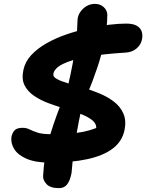

<svg xmlns="http://www.w3.org/2000/svg" viewBox="-20 -832 756 993"><path d="M237 9Q164 9 118.5 -10.5Q73 -30 54 -60.5Q35 -91 39 -123Q43 -144 55 -157.5Q67 -171 97 -171Q117 -171 133.5 -162.5Q150 -154 174.5 -146Q199 -138 245 -138Q300 -138 339.5 -141Q379 -144 411.5 -150.5Q444 -157 478 -170Q478 -195 454.5 -212.5Q431 -230 395 -243.5Q359 -257 315.5 -270Q272 -283 230.5 -298.5Q189 -314 156 -336.5Q123 -359 107 -391Q91 -423 101 -470Q110 -513 141.5 -547Q173 -581 220.5 -608Q268 -635 323.5 -654Q379 -673 436 -685.5Q493 -698 544 -704Q595 -710 632 -710Q669 -710 688 -698.5Q707 -687 713 -668.5Q719 -650 714 -627Q709 -601 686.5 -581.5Q664 -562 630 -560Q513 -553 431 -538Q349 -523 305 -501Q261 -479 256 -450Q253 -435 274 -423.5Q295 -412 330.5 -401.5Q366 -391 409.5 -378.5Q453 -366 495 -348.5Q537 -331 569.5 -306Q602 -281 618 -245Q634 -209 624 -159Q612 -101 563.5 -64Q515 -27 432.5 -9Q350 9 237 9ZM285 141Q240 141 220.5 120Q201 99 203 77Q206 26 212.5 -17Q219 -60 230 -101Q241 -142 256 -186.5Q271 -231 292 -286Q302 -314 320 -327.5Q338 -341 360 -341Q385 -341 395.5 -318Q406 -295 398 -254Q388 -208 378.5 -154.5Q369 -101 361.5 -45Q354 11 350 63Q342 103 327 122Q312 141 285 141ZM371 -296Q334 -295 327 -319.5Q320 -344 332 -390Q345 -445 356 -504Q367 -563 373.5 -620.5Q380 -678 381 -729Q382 -750 394.5 -769Q407 -788 427 -800Q447 -812 471 -812Q497 -812 515 -796.5Q533 -781 535 -758Q535 -693 520.5 -621Q506 -549 482 -478.5Q458 -408 432 -346Q421 -324 406.5 -310Q392 -296 371 -296Z"/></svg>

Font: Shantell Sans Light
Style: Bold Italic
Weight: 700
Italic angle: -11°
Version: Version 1.011;[c5ecc13dd]